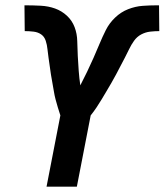

<svg xmlns="http://www.w3.org/2000/svg" viewBox="-20 -702 619 722"><path d="M155 0 207 -268Q202 -283 197.5 -298Q193 -313 189 -328Q185 -343 182.5 -359Q180 -375 177 -390.5Q174 -406 171.5 -422Q169 -438 167 -453.5Q165 -469 162.5 -485Q160 -501 158.5 -517Q157 -533 152 -548.5Q147 -564 135 -572.5Q123 -581 106.5 -583Q90 -585 73 -585L72 -682H76Q104 -682 133 -680.5Q162 -679 187 -670Q212 -661 231.5 -643Q251 -625 260.5 -600Q270 -575 270.5 -547Q271 -519 272.5 -491Q274 -463 276 -435.5Q278 -408 282 -381Q295 -406 307.5 -432Q320 -458 331.5 -484Q343 -510 354 -536.5Q365 -563 378 -589Q391 -615 413 -636Q435 -657 462 -667.5Q489 -678 516 -680Q543 -682 570 -682H578L579 -585Q562 -585 544.5 -583Q527 -581 511 -572.5Q495 -564 484 -548.5Q473 -533 465.5 -517Q458 -501 449.5 -485Q441 -469 433 -453.5Q425 -438 416.5 -422Q408 -406 399 -390.5Q390 -375 380.5 -359Q371 -343 362 -328Q353 -313 343 -298Q333 -283 321 -268L269 0Z"/></svg>

Font: Lode
Style: Bold Italic
Weight: 700
Italic angle: -11°
Monospace: yes
Designer: Belleve Invis
Foundry: Belleve Invis
Version: Version 29.2.0; ttfautohint (v1.8.3)